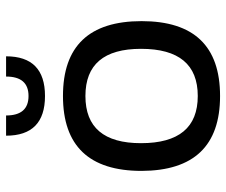

<svg xmlns="http://www.w3.org/2000/svg" viewBox="-76 -662 738 626"><g transform="rotate(-90 293.0 -349.0)"><path d="M293 -73.2Q446.8 -73.2 446.8 -258.3Q446.8 -439.5 293 -439.5Q139.2 -439.5 139.2 -258.3Q139.2 -73.2 293 -73.2ZM48.8 -256.3Q48.8 -512.7 293 -512.7Q537.1 -512.7 537.1 -256.3Q537.1 -0.5 293 -0.5Q49.8 -0.5 48.8 -256.3ZM163.6 -698.2H229.5Q229.5 -625 293 -625Q356.4 -625 356.4 -698.2H422.4Q422.4 -571.3 293 -571.3Q163.6 -571.3 163.6 -698.2Z"/></g></svg>

Font: Sansation
Style: Regular
Weight: 400
Designer: Bernd Montag
Version: Version 1.301